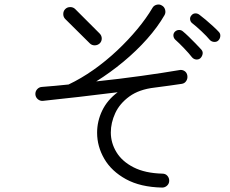

<svg xmlns="http://www.w3.org/2000/svg" viewBox="-20 -805 1040 868"><path d="M713 43Q615 41 549.5 5Q484 -31 451.5 -87Q419 -143 419 -205Q419 -257 442 -305Q465 -353 512 -388Q426 -377 337.5 -367Q249 -357 174 -349Q161 -348 151 -356.5Q141 -365 140 -378Q139 -391 147.5 -401Q156 -411 169 -412Q198 -414 229 -417Q260 -420 290 -423Q347 -450 403 -489.5Q459 -529 509.5 -576.5Q560 -624 601 -673.5Q642 -723 669 -769Q675 -780 688 -783.5Q701 -787 712 -780Q723 -774 726.5 -761Q730 -748 724 -737Q693 -683 645 -629Q597 -575 538 -526Q479 -477 415 -437Q520 -448 620 -462Q720 -476 790 -488Q803 -491 814 -484Q825 -477 827 -463Q829 -450 822 -439Q815 -428 802 -426Q778 -422 746.5 -418Q715 -414 679 -409Q609 -401 565 -369Q521 -337 501 -293.5Q481 -250 481 -206Q481 -159 506.5 -117Q532 -75 584 -48.5Q636 -22 714 -20Q728 -20 736.5 -10.5Q745 -1 745 12Q745 25 735.5 34Q726 43 713 43ZM386 -609 275 -719Q266 -728 266 -741.5Q266 -755 275 -764Q284 -773 297.5 -773Q311 -773 320 -764L430 -654Q440 -644 440 -631Q440 -618 431 -609Q421 -600 408 -600Q395 -600 386 -609ZM886 -542Q878 -535 867 -536Q856 -537 848 -546Q835 -563 812 -587Q789 -611 772 -626Q765 -633 764 -643Q763 -653 770 -661Q778 -669 788.5 -669.5Q799 -670 807 -663Q818 -654 833.5 -639Q849 -624 864.5 -608Q880 -592 890 -581Q898 -572 896 -561Q894 -550 886 -542ZM967 -622Q960 -615 948.5 -615.5Q937 -616 929 -624Q915 -641 890.5 -664Q866 -687 849 -700Q841 -706 839.5 -716.5Q838 -727 845 -735Q852 -744 862.5 -744.5Q873 -745 882 -738Q893 -730 909.5 -716Q926 -702 942.5 -687Q959 -672 969 -661Q977 -653 976 -641.5Q975 -630 967 -622Z"/></svg>

Font: Zen Maru Gothic
Style: Regular
Weight: 400
Designer: Yoshimichi Ohira
Foundry: Positype
Version: Version 1.002